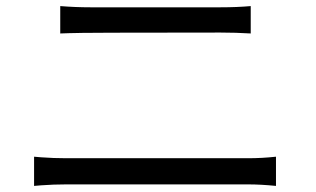

<svg xmlns="http://www.w3.org/2000/svg" viewBox="-20 -671 1040 631"><path d="M887 -60Q837 -65 796 -65H197Q156 -65 116 -62L92 -60V-156L116 -154Q156 -151 197 -151H796Q841 -151 887 -156ZM804 -561Q755 -564 705 -564Q241 -564 207 -562L178 -561V-651Q228 -647 277 -647H705Q759 -647 804 -651Z"/></svg>

Font: Source Han Sans & Saira Hybrid
Style: Regular
Weight: 400
Designer: Ryoko NISHIZUKA 西塚涼子 (kana & ideographs); Paul D. Hunt (Latin, Greek & Cyrillic); Wenlong ZHANG 张文龙 (bopomofo); Sandoll 
Foundry: Adobe Systems Incorporated
Version: Version 1.00;August 2, 2021;FontCreator 13.0.0.2675 64-bit